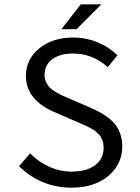

<svg xmlns="http://www.w3.org/2000/svg" viewBox="-20 -843 640 875"><path d="M259.8 -710 348.1 -823.2H441.9L329.1 -710ZM305.2 12.2Q234.9 12.2 173.6 -13.7Q112.3 -39.6 66.9 -85.9L117.2 -144Q154.8 -105.5 204.1 -83.3Q253.4 -61 306.2 -61Q375 -61 413.6 -90.3Q452.1 -119.6 452.1 -168.9Q452.1 -179.2 450.9 -188Q449.7 -196.8 446 -204.6Q442.4 -212.4 439.7 -218.5Q437 -224.6 429.4 -231.4Q421.9 -238.3 418.5 -242.2Q415 -246.1 404.3 -252.2Q393.6 -258.3 389.4 -260.7Q385.3 -263.2 371.6 -269.5Q357.9 -275.9 353.8 -277.6Q349.6 -279.3 334 -286.1L240.2 -327.1Q98.1 -382.8 98.1 -497.1Q98.1 -572.8 158.7 -622.3Q219.2 -671.9 313 -671.9Q372.6 -671.9 425.3 -649.9Q478 -627.9 515.1 -590.8L471.2 -537.1Q401.4 -599.1 313 -599.1Q253.4 -599.1 218.3 -573Q183.1 -546.9 183.1 -502Q183.1 -484.4 189.9 -469.5Q196.8 -454.6 205.3 -445.1Q213.9 -435.5 231.7 -425Q249.5 -414.6 260 -409.4Q270.5 -404.3 293 -395Q297.4 -393.1 299.8 -392.1L392.1 -352.1Q418.5 -340.3 438.2 -329.6Q458 -318.8 477.5 -303.2Q497.1 -287.6 509.5 -270Q522 -252.4 529.5 -228.5Q537.1 -204.6 537.1 -175.8Q537.1 -94.7 473.9 -41.3Q410.6 12.2 305.2 12.2Z"/></svg>

Font: Office Code Pro D
Style: Regular
Weight: 400
Designer: Nathan Rutzky & Paul D. Hunt
Foundry: Adobe Systems Incorporated
Version: Version 1.004;PS 001.004;hotconv 1.0.70;makeotf.lib2.5.58329